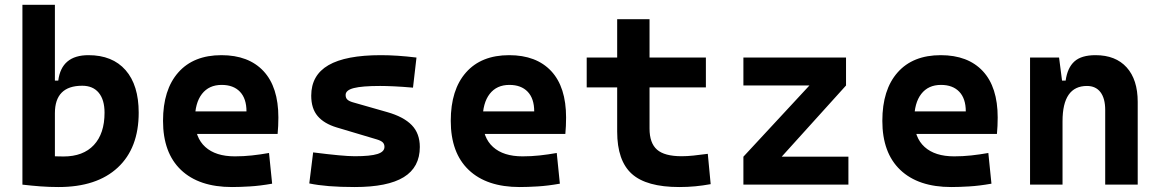

<svg xmlns="http://www.w3.org/2000/svg" viewBox="-20 -752 4728 782"><path d="M218.3 9.8Q181.1 9.8 145 7.1Q108.9 4.4 71.3 0L119.6 -131.3Q145.5 -119.1 176.8 -116.9Q208 -114.7 238.8 -114.7Q318.8 -114.7 362.3 -161.3Q405.8 -207.9 405.8 -293Q405.8 -345.7 382.1 -374.3Q358.5 -402.8 314.9 -402.8Q203.6 -402.8 203.6 -291L173.3 -423.8H217.3Q230.5 -527.3 340.3 -527.3Q438 -527.3 491.5 -466.3Q544.9 -405.3 544.9 -293Q544.9 -148.9 459.7 -69.6Q374.5 9.8 218.3 9.8ZM71.3 0V-732.4H203.6V-8.8Z M924.8 9.8Q790.4 9.8 717.2 -59.8Q644 -129.4 644 -259.8Q644 -386.7 706.2 -457Q768.4 -527.3 881.8 -527.3Q992.6 -527.3 1053.2 -462.4Q1113.8 -397.4 1113.8 -273.4Q1113.8 -238.3 1110.7 -206.5H731V-298.3H983.9Q983.9 -350.5 957.3 -378.4Q930.7 -406.2 882.8 -406.2Q831.1 -406.2 802.5 -369.4Q773.9 -332.5 773.9 -264.6Q773.9 -191.5 816.2 -153.4Q858.5 -115.2 936.5 -115.2Q971.7 -115.2 1005.9 -118.9Q1040 -122.6 1075.7 -128.9L1088.4 -3.9Q1038.8 4.9 997.6 7.3Q956.5 9.8 924.8 9.8Z M1424.8 9.8Q1365.7 9.8 1320.1 6.1Q1274.4 2.4 1239.7 -4.9L1255.4 -131.3Q1316.9 -123.5 1358.9 -119.6Q1400.9 -115.7 1424.8 -115.7Q1488.8 -115.7 1517.3 -124.8Q1545.9 -133.8 1545.9 -153.8Q1545.9 -165.5 1538.6 -172.4Q1531.2 -179.2 1515.1 -184.1L1351.6 -232.9Q1299.8 -248.5 1273.7 -279.3Q1247.6 -310.1 1247.6 -362.3Q1247.6 -445.8 1317.9 -486.6Q1388.2 -527.3 1531.2 -527.3Q1564.5 -527.3 1600.3 -524.9Q1636.2 -522.5 1676.3 -517.6L1662.1 -395Q1617.7 -398.9 1584.5 -400.4Q1551.3 -401.9 1528.3 -401.9Q1454.6 -401.9 1421.1 -393.3Q1387.7 -384.8 1387.7 -365.2Q1387.7 -353 1394.8 -346.4Q1401.9 -339.8 1417 -335.4L1557.1 -295.4Q1624 -276.4 1657 -242.4Q1689.9 -208.5 1689.9 -153.3Q1689.9 -70.8 1624.5 -30.5Q1559.1 9.8 1424.8 9.8Z M2096.7 9.8Q1962.3 9.8 1889.1 -59.8Q1815.9 -129.4 1815.9 -259.8Q1815.9 -386.7 1878.1 -457Q1940.3 -527.3 2053.7 -527.3Q2164.5 -527.3 2225.1 -462.4Q2285.6 -397.4 2285.6 -273.4Q2285.6 -238.3 2282.6 -206.5H1902.8V-298.3H2155.8Q2155.8 -350.5 2129.2 -378.4Q2102.5 -406.2 2054.7 -406.2Q2002.9 -406.2 1974.4 -369.4Q1945.8 -332.5 1945.8 -264.6Q1945.8 -191.5 1988.1 -153.4Q2030.4 -115.2 2108.4 -115.2Q2143.6 -115.2 2177.8 -118.9Q2211.9 -122.6 2247.6 -128.9L2260.3 -3.9Q2210.7 4.9 2169.5 7.3Q2128.3 9.8 2096.7 9.8Z M2746.6 9.8Q2612.9 9.8 2553.3 -43.9Q2493.7 -97.7 2493.7 -215.8V-283.2H2625.5V-228.5Q2625.5 -169.3 2656 -142.5Q2686.5 -115.7 2756.3 -115.7Q2778.8 -115.7 2804.4 -118.4Q2829.9 -121.1 2862.8 -125.5L2874.5 -2Q2842.3 3.9 2811.7 6.8Q2781.1 9.8 2746.6 9.8ZM2493.7 -252.4V-673.8H2625.5V-252.4ZM2369.6 -396V-517.6H2855V-396Z M3109.9 -54.2 3007.8 -113.8 3330.1 -461.4 3425.8 -403.8ZM3007.8 0V-113.8H3435.5V0ZM3007.8 -403.8V-517.6H3425.8V-403.8Z M3854.5 9.8Q3720.1 9.8 3646.9 -59.8Q3573.7 -129.4 3573.7 -259.8Q3573.7 -386.7 3635.9 -457Q3698.1 -527.3 3811.5 -527.3Q3922.3 -527.3 3982.9 -462.4Q4043.5 -397.4 4043.5 -273.4Q4043.5 -238.3 4040.4 -206.5H3660.6V-298.3H3913.6Q3913.6 -350.5 3887 -378.4Q3860.4 -406.2 3812.5 -406.2Q3760.7 -406.2 3732.2 -369.4Q3703.6 -332.5 3703.6 -264.6Q3703.6 -191.5 3745.9 -153.4Q3788.2 -115.2 3866.2 -115.2Q3901.4 -115.2 3935.6 -118.9Q3969.7 -122.6 4005.4 -128.9L4018.1 -3.9Q3968.5 4.9 3927.3 7.3Q3886.2 9.8 3854.5 9.8Z M4481.4 0V-304.2Q4481.4 -351.1 4462.2 -376.5Q4442.9 -401.9 4407.1 -401.9Q4307.6 -401.9 4307.6 -258.3L4277.3 -423.8H4320.3Q4327.6 -476.1 4356 -501.7Q4384.3 -527.3 4441.9 -527.3Q4523.9 -527.3 4568.8 -477.5Q4613.8 -427.7 4613.8 -336.9V0ZM4175.3 0V-517.6H4293.5L4307.6 -408.2V0Z"/></svg>

Font: Cascadia Mono
Style: Regular
Weight: 400
Monospace: yes
Designer: Aaron Bell
Foundry: Saja Typeworks
Version: Version 2102.003